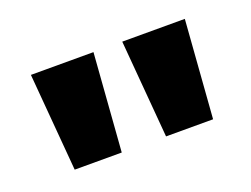

<svg xmlns="http://www.w3.org/2000/svg" viewBox="-50 -711 516 395"><g transform="rotate(-20 208.5 -514.0)"><path d="M58 -407 40 -621H177L161 -407ZM258 -407 240 -621H377L361 -407Z"/></g></svg>

Font: Smooch Sans Thin Black
Style: Regular
Weight: 900
Version: Version 1.010